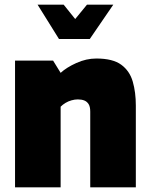

<svg xmlns="http://www.w3.org/2000/svg" viewBox="-20 -797 640 817"><path d="M44 0V-539H206L238 -487Q263 -510 305 -529Q347 -548 390 -548Q460 -548 496 -521.5Q532 -495 545 -449.5Q558 -404 558 -348V0H364V-322Q364 -343 357 -354Q350 -365 338.5 -369.5Q327 -374 311 -374Q298 -374 284 -370Q270 -366 258.5 -359Q247 -352 238 -343V0ZM231 -631 140 -777H251L300 -716L350 -777H462L362 -631Z"/></svg>

Font: Exo Thin Black
Style: Regular
Weight: 900
Version: Version 2.000